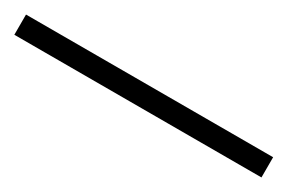

<svg xmlns="http://www.w3.org/2000/svg" viewBox="-2 -89 543 362"><g transform="rotate(30 269.0 92.0)"><path d="M0 114V70H538V114Z"/></g></svg>

Font: Libre Bodoni
Style: Regular
Weight: 400
Designer: Pablo Impallari, Rodrigo Fuenzalida
Foundry: Impallari Type
Version: Version 2.005;gftools[0.9.23]